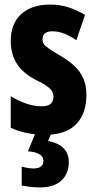

<svg xmlns="http://www.w3.org/2000/svg" viewBox="-20 -580 424 840"><path d="M358 -165Q358 -108 336.5 -68.5Q315 -29 275 -9.5Q235 10 177 10Q138 10 100 2.5Q62 -5 27 -21V-159Q56 -141 91.5 -128Q127 -115 163 -115Q189 -115 201.5 -125.5Q214 -136 214 -157Q214 -168 209 -178.5Q204 -189 186.5 -202Q169 -215 132 -233Q98 -251 74.5 -275Q51 -299 39 -330.5Q27 -362 27 -401Q27 -476 72.5 -518Q118 -560 200 -560Q242 -560 278 -548.5Q314 -537 352 -515L314 -404Q290 -421 263.5 -432Q237 -443 208 -443Q188 -443 177 -434.5Q166 -426 166 -408Q166 -396 171.5 -387.5Q177 -379 194.5 -367Q212 -355 246 -335Q280 -315 305 -292Q330 -269 344 -238Q358 -207 358 -165ZM281 128Q281 180 248.5 210Q216 240 155 240Q132 240 112 237.5Q92 235 75 232V149Q90 153 103 155Q116 157 127 157Q148 157 159 148.5Q170 140 170 124Q170 105 152 94.5Q134 84 102 82L136 0H206L190 37Q219 42 239.5 54Q260 66 270.5 85Q281 104 281 128Z"/></svg>

Font: Noto Sans Khmer ExtraCondensed ExtraBold
Style: Regular
Weight: 800
Width: 2
Designer: Danh Hong and the Monotype Design Team
Foundry: Monotype Imaging Inc.
Version: Version 2.004